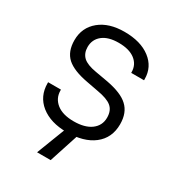

<svg xmlns="http://www.w3.org/2000/svg" viewBox="-162 -612 787 861"><g transform="rotate(30 231.0 -182.0)"><path d="M96.7 -34.2Q46.9 -74.2 46.9 -141.6V-146.5H113.3V-142.6Q113.3 -101.6 145.5 -76.2Q176.8 -51.8 233.4 -51.8Q290 -51.8 322.3 -75.2Q355.5 -99.6 355.5 -140.6Q355.5 -178.7 332 -197.3Q310.5 -214.8 259.8 -223.6L197.3 -235.4Q123 -249 88.9 -279.3Q54.7 -310.5 54.7 -369.1Q54.7 -434.6 103.5 -474.6Q151.4 -513.7 231.4 -513.7Q315.4 -513.7 365.2 -475.6Q415 -437.5 415 -375V-369.1H348.6V-372.1Q348.6 -411.1 318.4 -434.6Q288.1 -458 233.4 -458Q179.7 -458 150.4 -434.6Q121.1 -411.1 121.1 -372.1Q121.1 -339.8 141.6 -320.3Q162.1 -301.8 209 -293.9L275.4 -282.2Q352.5 -267.6 385.7 -236.3Q420.9 -204.1 420.9 -144.5Q420.9 -73.2 369.1 -33.2Q318.4 5.9 230.5 5.9Q147.5 5.9 96.7 -34.2ZM223.6 -11.7H284.2L231.4 150.4H161.1Z"/></g></svg>

Font: Dinish
Style: Regular
Weight: 400
Designer: Bert Driehuis
Foundry: Playbeing
Version: Version 3.006; git-39231f3c-release